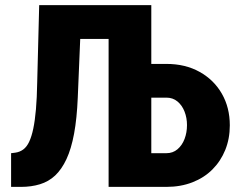

<svg xmlns="http://www.w3.org/2000/svg" viewBox="-20 -731 942 751"><path d="M133.3 -710.9H299.3L284.2 -349.6Q280.8 -267.6 269.8 -208.3Q258.8 -148.9 240 -108.6Q221.2 -68.4 195.6 -44.4Q169.9 -20.5 136.2 -10.3Q102.5 0 62.5 0H23.4V-131.8L39.6 -133.8Q57.1 -136.2 70.8 -146.2Q84.5 -156.2 94 -176.3Q103.5 -196.3 110.1 -227.5Q116.7 -258.8 120.6 -303.5Q124.5 -348.1 125.5 -408.2ZM458.5 -710.9V-578.6H142.6V-710.9ZM510.7 -481H630.9Q705.1 -481 761 -449.7Q816.9 -418.5 847.9 -364.3Q878.9 -310.1 878.9 -240.7Q878.9 -188.5 861.1 -144.5Q843.3 -100.6 810.8 -68.1Q778.3 -35.6 732.4 -17.8Q686.5 0 630.9 0H404.8V-710.9H571.8V-131.8H630.9Q656.2 -131.8 674.3 -147.2Q692.4 -162.6 701.9 -187.5Q711.4 -212.4 711.4 -241.7Q711.4 -270 701.9 -294.4Q692.4 -318.8 674.3 -334Q656.2 -349.1 630.9 -349.1H510.7Z"/></svg>

Font: Roboto Condensed Black
Style: Regular
Weight: 900
Designer: Christian Robertson
Foundry: Google
Version: Version 3.008; 2023